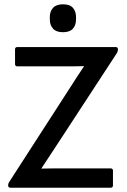

<svg xmlns="http://www.w3.org/2000/svg" viewBox="-20 -874 590 894"><path d="M29 0Q18 0 18 -10V-13Q18 -19 23 -27L307 -467Q323 -492 338.5 -516Q354 -540 371 -565V-566Q343 -565 314 -565Q285 -565 257 -565H61Q50 -565 50 -576V-644Q50 -655 61 -655H518Q529 -655 529 -645V-642Q529 -636 525 -628L244 -198Q226 -171 208.5 -144Q191 -117 173 -90V-89Q205 -90 237 -90Q269 -90 301 -90H495Q506 -90 506 -79V-11Q506 0 495 0ZM273 -724Q242 -724 227 -740.5Q212 -757 212 -783V-795Q212 -821 227 -837.5Q242 -854 273 -854Q305 -854 319.5 -837.5Q334 -821 334 -795V-783Q334 -757 319.5 -740.5Q305 -724 273 -724Z"/></svg>

Font: Sofia Sans SemiBold
Style: Regular
Weight: 600
Designer: Botio Nikoltchev, Ani Petrova
Foundry: lettersoup
Version: Version 4.101; ttfautohint (v1.8.4.7-5d5b)